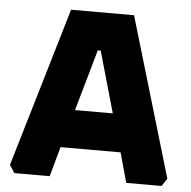

<svg xmlns="http://www.w3.org/2000/svg" viewBox="-50 -740 785 790"><g transform="rotate(5 342.0 -345.0)"><path d="M17 -32 212 -690H472L667 -32L646 0H500L466 -123H218L184 0H38ZM264 -280H420L348 -533H336Z"/></g></svg>

Font: Oxanium ExtraBold
Style: Regular
Weight: 800
Designer: Severin Meyer
Version: Version 2.000